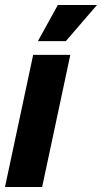

<svg xmlns="http://www.w3.org/2000/svg" viewBox="-40 -750 409 770"><path d="M-20 0 93 -530H242L129 0ZM112 -585 192 -730H349L224 -585Z"/></svg>

Font: Radio Canada Big
Style: Bold Italic
Weight: 700
Italic angle: -12°
Designer: Étienne Aubert Bonn
Foundry: Coppers and Brasses
Version: Version 1.001